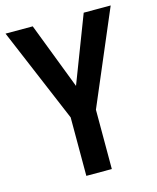

<svg xmlns="http://www.w3.org/2000/svg" viewBox="-109 -790 708 866"><g transform="rotate(-15 245.5 -357.0)"><path d="M246 -404 127 -714H0L186 -273V0H305V-277L491 -714H365Z"/></g></svg>

Font: Noto Sans Arabic UI Cn SmBd
Style: Regular
Weight: 600
Width: 3
Designer: Monotype Design Team, Nadine Chahine and Nizar Qandah
Foundry: Monotype Imaging Inc.
Version: Version 2.010